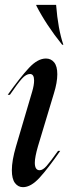

<svg xmlns="http://www.w3.org/2000/svg" viewBox="-20 -762 282 794"><path d="M170 -520Q191 -520 204 -504Q217 -488 217 -455Q217 -421 203 -376L137 -157Q124 -112 124 -89Q124 -58 144 -58Q157 -58 172.5 -75.5Q188 -93 220 -138H229Q180 -67 144 -27.5Q108 12 75 12Q55 12 42 -5Q29 -22 29 -58Q29 -98 46 -156L113 -383Q121 -410 121 -429Q121 -456 104 -456Q88 -456 70.5 -436.5Q53 -417 21 -370H12Q64 -443 100 -481.5Q136 -520 170 -520ZM130 -739V-742H212Q220 -641 242 -577H237Q171 -659 130 -739Z"/></svg>

Font: Nyght Serif Italic
Style: Regular
Weight: 400
Italic angle: -16°
Designer: Maksym Kobuzan
Version: Version 0.410